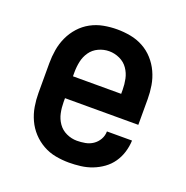

<svg xmlns="http://www.w3.org/2000/svg" viewBox="-102 -623 704 726"><g transform="rotate(20 250.0 -260.0)"><path d="M250 8Q223 8 196 3Q169 -2 145 -15.5Q121 -29 102.5 -49Q84 -69 72.5 -94Q61 -119 56.5 -146Q52 -173 52 -200V-320Q52 -347 56.5 -374Q61 -401 72.5 -426Q84 -451 102.5 -471.5Q121 -492 145 -505Q169 -518 196 -523Q223 -528 250 -528Q277 -528 304 -523Q331 -518 355 -505Q379 -492 397.5 -471.5Q416 -451 427.5 -426Q439 -401 443.5 -374Q448 -347 448 -320V-216H153V-200Q153 -178 157.5 -156.5Q162 -135 174.5 -117Q187 -99 207.5 -89.5Q228 -80 250 -80Q266 -80 283 -83Q300 -86 314 -95.5Q328 -105 336.5 -120Q345 -135 345 -152H446Q445 -128 438 -105Q431 -82 417.5 -62.5Q404 -43 384.5 -29Q365 -15 343 -6.5Q321 2 297 5Q273 8 250 8ZM347 -304V-320Q347 -342 342.5 -363.5Q338 -385 325.5 -403Q313 -421 292.5 -430.5Q272 -440 250 -440Q228 -440 207.5 -430.5Q187 -421 174.5 -403Q162 -385 157.5 -363.5Q153 -342 153 -320V-304Z"/></g></svg>

Font: Iosevka Term Semibold
Style: Regular
Weight: 600
Monospace: yes
Designer: Belleve Invis
Foundry: Belleve Invis
Version: Version 31.4.0